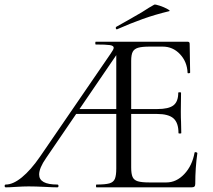

<svg xmlns="http://www.w3.org/2000/svg" viewBox="-22 -804 916 824"><path d="M3 -12Q34 -12 72 -43Q110 -74 150 -132L453 -574Q466 -592 466 -599Q466 -608 449.5 -610.5Q433 -613 389 -613Q387 -613 387 -619Q387 -625 389 -625H783Q792 -625 792 -616L794 -493Q794 -490 788.5 -489.5Q783 -489 783 -492Q781 -539 750.5 -571.5Q720 -604 676 -604H621Q587 -604 570.5 -599Q554 -594 547.5 -581.5Q541 -569 541 -543V-85Q541 -58 547 -44.5Q553 -31 569.5 -26Q586 -21 619 -21H692Q735 -21 769 -57Q803 -93 813 -149Q813 -151 817 -151Q820 -151 822.5 -149.5Q825 -148 825 -147Q816 -84 816 -15Q816 -7 812.5 -3.5Q809 0 800 0H392Q390 0 390 -6Q390 -12 392 -12Q430 -12 447.5 -17Q465 -22 471 -36.5Q477 -51 477 -81V-588L502 -604L176 -126Q146 -83 146 -55Q146 -12 224 -12Q229 -12 229 -6Q229 0 224 0Q206 0 170 -2Q130 -4 101 -4Q77 -4 47 -2Q19 0 3 0Q-2 0 -2 -6Q-2 -12 3 -12ZM305 -336H516L523 -315H290ZM651 -315H505V-336H653Q702 -336 722.5 -352Q743 -368 743 -406Q743 -408 749 -408Q755 -408 755 -406L754 -325Q754 -296 755 -281L756 -233Q756 -231 750 -231Q744 -231 744 -233Q744 -277 722.5 -296Q701 -315 651 -315ZM480 -678Q476 -678 475 -682.5Q474 -687 477 -689Q510 -707 586 -751Q604 -763 617.5 -771Q631 -779 640 -784Q644 -786 663.5 -779.5Q683 -773 697 -765Q711 -757 704 -756Q642 -741 590.5 -722.5Q539 -704 482 -679Z"/></svg>

Font: Cormorant
Style: Regular
Weight: 400
Designer: Christian Thalmann (Catharsis Fonts)
Foundry: Catharsis Fonts
Version: Version 4.000